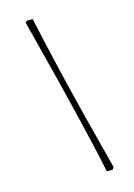

<svg xmlns="http://www.w3.org/2000/svg" viewBox="-124 -771 664 954"><g transform="rotate(-15 207.5 -294.0)"><path d="M303 119Q290 53 271 -28.5Q252 -110 230.5 -199.5Q209 -289 186.5 -378.5Q164 -468 143 -549.5Q122 -631 105 -698L113 -707H143Q172 -574 205 -434Q238 -294 273 -156.5Q308 -19 341 107L333 119Z"/></g></svg>

Font: Labrada Lght
Style: Italic
Weight: 300
Italic angle: -7°
Designer: Mercedes Jáuregui
Foundry: Omnibus-Type Team
Version: Version 1.000; ttfautohint (v1.8.4.7-5d5b)